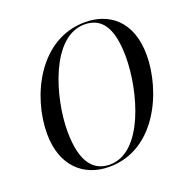

<svg xmlns="http://www.w3.org/2000/svg" viewBox="-131 -846 951 979"><g transform="rotate(-20 345.0 -357.0)"><path d="M299 11C553 11 672 -269 672 -460C672 -647 561 -725 433 -725C184 -725 57 -458 57 -256C57 -80 161 11 299 11ZM306 1C223 1 159 -56 159 -233C159 -411 245 -715 426 -715C511 -715 569 -659 569 -486C569 -306 487 1 306 1Z"/></g></svg>

Font: Noto Serif Display SemiCondensed
Style: Italic
Weight: 400
Width: 4
Italic angle: -12°
Designer: Monotype Design Team
Foundry: Monotype Imaging Inc.
Version: Version 2.009